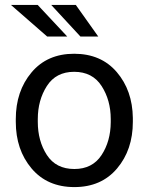

<svg xmlns="http://www.w3.org/2000/svg" viewBox="-20 -759 610 789"><path d="M44.9 -269.5Q44.9 -384.3 109.4 -461.2Q173.8 -538.1 284.7 -538.1Q395.5 -538.1 460 -462.6Q524.4 -387.2 525.9 -274.4V-258.3Q525.9 -143.6 461.2 -66.9Q396.5 9.8 285.6 9.8Q174.3 9.8 109.6 -66.9Q44.9 -143.6 44.9 -258.3ZM135.3 -258.3Q135.3 -179.7 172.6 -122.1Q210 -64.5 285.6 -64.5Q359.4 -64.5 397 -121.3Q434.6 -178.2 435.1 -256.8V-269.5Q435.1 -347.2 397.5 -405.5Q359.9 -463.9 284.7 -463.9Q210 -463.9 172.6 -405.5Q135.3 -347.2 135.3 -269.5ZM134.8 -738.8 256.3 -608.9H173.8L24.9 -738.8ZM291.5 -738.8 383.8 -608.9H310.5L190.4 -738.8Z"/></svg>

Font: Roboto21382017
Style: Regular
Weight: 400
Designer: Christian Robertson
Foundry: Google
Version: Version 2.138; 2017